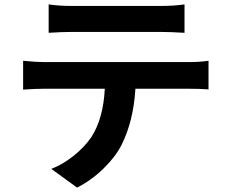

<svg xmlns="http://www.w3.org/2000/svg" viewBox="-20 -787 1040 872"><path d="M201 -767Q247 -760 308 -760H710Q770 -760 818 -767V-638Q750 -642 710 -642H309Q263 -642 201 -638ZM85 -511Q145 -505 181 -505H836Q887 -505 927 -511V-381Q890 -384 836 -384H595Q586 -235 531 -127Q504 -74 449.5 -21Q395 32 330 65L213 -20Q265 -40 314 -79Q363 -118 394 -163Q449 -247 456 -384H181Q141 -384 85 -380Z"/></svg>

Font: Sinter Bold
Style: Regular
Weight: 700
Foundry: Adobe & rsms
Version: Version 1.000